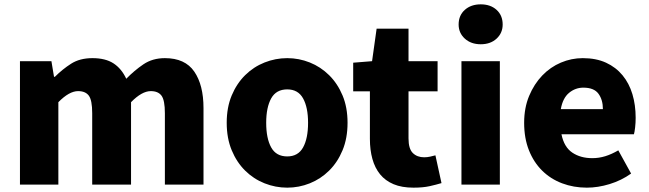

<svg xmlns="http://www.w3.org/2000/svg" viewBox="-20 -851 2992 885"><path d="M217 -569 229 -497H233Q268 -532 308 -557.5Q348 -583 406 -583Q466 -583 503 -559Q540 -535 562 -488Q599 -526 641 -554.5Q683 -583 740 -583Q833 -583 875.5 -521Q918 -459 918 -353V0H740V-329Q740 -389 724.5 -410Q709 -431 675 -431Q634 -431 584 -380V0H405V-329Q405 -389 389.5 -410Q374 -431 340 -431Q299 -431 249 -380V0H72V-569Z M1304 14Q1250 14 1199.5 -6Q1149 -26 1110 -64.5Q1071 -103 1048 -158.5Q1025 -214 1025 -285Q1025 -356 1048 -411Q1071 -466 1110 -504.5Q1149 -543 1199.5 -563Q1250 -583 1304 -583Q1358 -583 1408 -563Q1458 -543 1497 -504.5Q1536 -466 1559 -411Q1582 -356 1582 -285Q1582 -214 1559 -158.5Q1536 -103 1497 -64.5Q1458 -26 1408 -6Q1358 14 1304 14ZM1304 -130Q1354 -130 1377 -171.5Q1400 -213 1400 -285Q1400 -356 1377 -397.5Q1354 -439 1304 -439Q1253 -439 1230 -397.5Q1207 -356 1207 -285Q1207 -213 1230 -171.5Q1253 -130 1304 -130Z M1608 -562 1695 -569 1716 -719H1863V-569H1997V-430H1863V-213Q1863 -165 1883 -145.5Q1903 -126 1935 -126Q1949 -126 1962.5 -129Q1976 -132 1987 -135L2015 -7Q1992 0 1961 7Q1930 14 1886 14Q1832 14 1794 -2Q1756 -18 1732 -47.5Q1708 -77 1696.5 -118.5Q1685 -160 1685 -211V-430H1608Z M2107 -569H2284V0H2107ZM2196 -647Q2151 -647 2122.5 -673Q2094 -699 2094 -738Q2094 -780 2122.5 -805.5Q2151 -831 2196 -831Q2241 -831 2269 -805.5Q2297 -780 2297 -738Q2297 -699 2269 -673Q2241 -647 2196 -647Z M2685 14Q2624 14 2571 -6Q2518 -26 2479 -64.5Q2440 -103 2418 -158.5Q2396 -214 2396 -285Q2396 -354 2419 -409Q2442 -464 2479.5 -503Q2517 -542 2565.5 -562.5Q2614 -583 2666 -583Q2728 -583 2773.5 -562Q2819 -541 2849.5 -504Q2880 -467 2895 -417Q2910 -367 2910 -308Q2910 -285 2907.5 -263.5Q2905 -242 2902 -232H2568Q2580 -173 2618 -147.5Q2656 -122 2710 -122Q2741 -122 2770 -131Q2799 -140 2830 -158L2889 -51Q2844 -19 2790 -2.5Q2736 14 2685 14ZM2759 -348Q2759 -391 2738.5 -419Q2718 -447 2669 -447Q2632 -447 2603 -423Q2574 -399 2565 -348Z"/></svg>

Font: Kinto Sans Black
Style: Regular
Weight: 900
Designer: Authors: Ryoko NISHIZUKA  (kana & ideographs); Paul D. Hunt (Latin, Greek & Cyrillic); Wenlong ZHANG  (bopomofo); Sandol
Foundry: Adobe Systems Incorporated, ookami Inc.
Version: Version 0.001